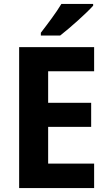

<svg xmlns="http://www.w3.org/2000/svg" viewBox="-20 -953 546 973"><path d="M452 -924V-933H291C265 -889 220 -830 187 -787V-773H285C334 -811 418 -886 452 -924ZM457 0V-124H224V-310H442V-432H224V-592H457V-714H77V0Z"/></svg>

Font: Noto Sans Lao Looped SemiCondensed
Style: Bold
Weight: 700
Width: 4
Designer: Mark Frömberg, Ben Mitchell
Foundry: The Fontpad Ltd
Version: Version 1.002